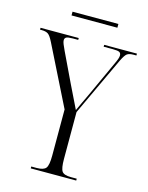

<svg xmlns="http://www.w3.org/2000/svg" viewBox="-130 -914 763 991"><g transform="rotate(15 251.5 -418.5)"><path d="M133 0V-10H162Q199 -10 211 -25.5Q223 -41 223 -92V-339L64 -658Q49 -688 37 -696Q25 -704 3 -704H-6V-714H198V-704H170Q143 -704 134.5 -699Q126 -694 126 -683Q126 -675 131 -662.5Q136 -650 145 -631L220 -474Q236 -441 250.5 -411.5Q265 -382 280 -351Q288 -368 299.5 -393Q311 -418 325 -447L409 -630Q419 -651 423 -662.5Q427 -674 427 -682Q427 -694 418.5 -699Q410 -704 383 -704H334V-714H509V-704H495Q470 -704 459 -695.5Q448 -687 433 -656L286 -342V-92Q286 -41 297 -25.5Q308 -10 345 -10H376V0ZM132 -817V-837H377V-817Z"/></g></svg>

Font: Noto Serif Display Condensed Light
Style: Regular
Weight: 300
Width: 3
Designer: Monotype Design Team
Foundry: Monotype Imaging Inc.
Version: Version 2.009